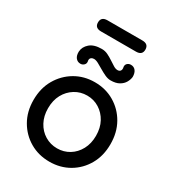

<svg xmlns="http://www.w3.org/2000/svg" viewBox="-212 -1017 1042 1148"><g transform="rotate(30 308.5 -443.0)"><path d="M574 -263Q574 -183 539 -121.5Q504 -60 444 -25Q384 10 309 10Q234 10 174 -25Q114 -60 78.5 -121.5Q43 -183 43 -263Q43 -344 78.5 -405.5Q114 -467 174 -502.5Q234 -538 309 -538Q384 -538 444 -502.5Q504 -467 539 -405.5Q574 -344 574 -263ZM474 -263Q474 -318 452 -358.5Q430 -399 392.5 -422.5Q355 -446 309 -446Q263 -446 225 -422.5Q187 -399 165 -358.5Q143 -318 143 -263Q143 -210 165 -169Q187 -128 225 -105Q263 -82 309 -82Q355 -82 392.5 -105Q430 -128 452 -169Q474 -210 474 -263ZM177 -590Q157 -590 144.5 -605.5Q132 -621 133 -649Q135 -682 163 -706.5Q191 -731 245 -731Q268 -731 288 -721Q308 -711 326 -699Q344 -687 359.5 -677.5Q375 -668 388 -668Q400 -668 406.5 -675Q413 -682 412 -695Q407 -714 417 -725Q427 -736 443 -736Q464 -736 476 -720.5Q488 -705 488 -678Q486 -659 475 -639.5Q464 -620 441.5 -607Q419 -594 383 -594Q364 -594 343.5 -603.5Q323 -613 303 -625Q283 -637 265.5 -646.5Q248 -656 234 -656Q223 -656 215 -649.5Q207 -643 208 -630Q213 -612 202.5 -601Q192 -590 177 -590ZM188 -819Q145 -819 145 -857Q145 -896 188 -896H429Q472 -896 472 -857Q472 -819 429 -819Z"/></g></svg>

Font: Quicksand Light SemiBold
Style: Regular
Weight: 600
Version: Version 3.006